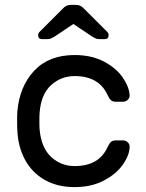

<svg xmlns="http://www.w3.org/2000/svg" viewBox="-20 -755 595 785"><path d="M420 -154Q427 -169 434 -175Q441 -181 453 -181H483Q494 -181 502 -173.5Q510 -166 510 -156Q510 -122 483 -83Q456 -44 405 -17Q354 10 285 10Q214 10 162 -20Q110 -50 82 -102.5Q54 -155 51 -220Q50 -232 50 -266Q50 -290 51 -300Q60 -402 120 -466Q180 -530 285 -530Q354 -530 404.5 -503.5Q455 -477 481.5 -438.5Q508 -400 510 -366Q511 -355 502.5 -347Q494 -339 483 -339H453Q441 -339 434 -345Q427 -351 420 -366Q385 -444 285 -444Q230 -444 189 -407Q148 -370 142 -295Q141 -284 141 -259Q141 -236 142 -225Q149 -150 189.5 -113Q230 -76 285 -76Q385 -76 420 -154ZM327 -716 419 -624Q424 -619 424 -611Q424 -595 408 -595H387Q378 -595 372 -597.5Q366 -600 356 -606L280 -657L204 -606Q194 -600 188 -597.5Q182 -595 173 -595H152Q136 -595 136 -611Q136 -619 141 -624L233 -716Q243 -727 251 -731Q259 -735 270 -735H290Q301 -735 309 -731Q317 -727 327 -716Z"/></svg>

Font: Contemporary
Style: Regular
Weight: 400
Designer: Victor Tran
Foundry: Victor Tran
Version: Version 1.100